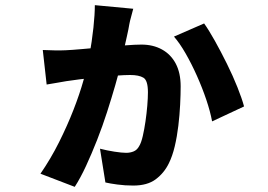

<svg xmlns="http://www.w3.org/2000/svg" viewBox="-20 -654 1040 745"><path d="M497 -620Q493 -604 488.5 -588Q484 -572 482 -561Q479 -542 472.5 -513.5Q466 -485 459.5 -455.5Q453 -426 449 -406Q441 -371 427 -322.5Q413 -274 395.5 -219.5Q378 -165 357 -111.5Q336 -58 314 -10.5Q292 37 270 71L137 20Q177 -38 209 -102Q241 -166 265 -227.5Q289 -289 304 -342.5Q319 -396 326 -433Q337 -495 342.5 -546.5Q348 -598 348 -634ZM772 -563Q790 -538 813.5 -496Q837 -454 860.5 -406.5Q884 -359 901.5 -315Q919 -271 927 -241L803 -183Q796 -221 780.5 -267Q765 -313 744 -360Q723 -407 700 -447Q677 -487 655 -512ZM146 -460Q171 -459 192.5 -458.5Q214 -458 235 -459Q258 -460 297.5 -463.5Q337 -467 382 -471Q427 -475 466 -478Q505 -481 529 -481Q574 -481 608.5 -462Q643 -443 662 -407Q681 -371 681 -319Q681 -288 679 -248Q677 -208 672 -166Q667 -124 658 -86Q649 -48 635 -20Q617 17 584.5 41.5Q552 66 497 66Q465 66 435.5 62Q406 58 389 54L368 -77Q395 -70 424 -65.5Q453 -61 470 -61Q485 -61 498.5 -66.5Q512 -72 520 -87Q528 -100 534 -126Q540 -152 544.5 -183Q549 -214 551.5 -244Q554 -274 554 -296Q554 -342 536.5 -352.5Q519 -363 485 -363Q464 -363 430 -360.5Q396 -358 358 -354Q320 -350 287.5 -346Q255 -342 237 -339Q221 -336 199.5 -332.5Q178 -329 161 -326Z"/></svg>

Font: Noto Sans SC ExtraBold
Style: Regular
Weight: 800
Designer: Ryoko NISHIZUKA 西塚涼子 (kana, bopomofo & ideographs); Paul D. Hunt (Latin, Greek & Cyrillic); Sandoll Communications 산돌커뮤니
Foundry: Adobe
Version: Version 2.004-H2;hotconv 1.0.118;makeotfexe 2.5.65603